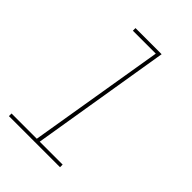

<svg xmlns="http://www.w3.org/2000/svg" viewBox="-215 -832 930 930"><g transform="rotate(45 250.0 -367.5)"><path d="M21 0V-18H194L310 -717H153V-735H332L214 -18H371V0Z"/></g></svg>

Font: Iosevka Curly Slab ThObl
Style: Regular
Weight: 100
Italic angle: -9°
Monospace: yes
Designer: Belleve Invis
Foundry: Belleve Invis
Version: Version 11.0.0; ttfautohint (v1.8.3)